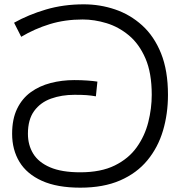

<svg xmlns="http://www.w3.org/2000/svg" viewBox="-20 -856 832 887"><path d="M351 11Q244 11 174 -20.5Q104 -52 70 -108Q36 -164 36 -238Q36 -306 59 -353.5Q82 -401 122 -430Q162 -459 214 -472.5Q266 -486 323 -486Q355 -486 383 -484Q411 -482 430 -479L423 -411Q400 -415 379.5 -416.5Q359 -418 324 -418Q265 -418 216 -400.5Q167 -383 138 -343.5Q109 -304 109 -238Q109 -186 133.5 -146Q158 -106 211.5 -83Q265 -60 351 -60Q446 -60 510 -91.5Q574 -123 611.5 -175.5Q649 -228 665 -291.5Q681 -355 681 -418Q681 -519 652 -586Q623 -653 575.5 -692.5Q528 -732 472 -749Q416 -766 362 -766Q280 -766 210 -744.5Q140 -723 78 -686L45 -751Q111 -788 192 -812Q273 -836 367 -836Q442 -836 511.5 -812.5Q581 -789 636.5 -739Q692 -689 724 -609.5Q756 -530 756 -418Q756 -330 733 -252.5Q710 -175 661 -115.5Q612 -56 535 -22.5Q458 11 351 11Z"/></svg>

Font: sinhala15
Style: Book
Weight: 400
Designer: Jelle Bosma - Monotype Design Team
Foundry: Monotype Imaging Inc.
Version: Version 2.003